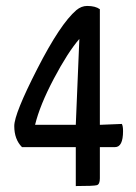

<svg xmlns="http://www.w3.org/2000/svg" viewBox="-20 -626 458 646"><path d="M316 -595V-206L390 -209Q394 -202 394 -185Q394 -131 367 -131H316V-26Q316 -6 306 -3Q296 0 235 0V-131H54Q28 -157 28 -202Q28 -243 105.5 -394.5Q183 -546 237 -592Q254 -606 273 -606Q301 -606 316 -595ZM235 -206 247 -495Q208 -450 161 -361Q114 -272 98 -206Z"/></svg>

Font: YanoneKaffeesatzRR
Style: Regular
Weight: 400
Designer: Yanone (Cyrillic: Daniel Pouzeot & Huerta Tipografica)
Foundry: Yanone
Version: Version 1.100;PS 001.100;hotconv 1.0.70;makeotf.lib2.5.58329